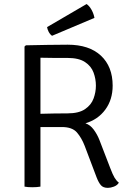

<svg xmlns="http://www.w3.org/2000/svg" viewBox="-20 -902 632 928"><path d="M524.5 -488Q524.5 -420.5 489 -372.2Q453.5 -324 393 -306Q416 -298.5 433 -275.5Q450 -252.5 460.5 -225.5L512.5 -90.5Q525 -57.5 533.8 -43Q542.5 -28.5 554.5 -19Q546.5 -6 530.5 0Q514.5 6 501.5 6Q478.5 6 467.5 -7Q456.5 -20 447 -44.5L389.5 -196.5Q374.5 -235.5 351.8 -261.8Q329 -288 279 -288H175.5V0Q159.5 3 136 3Q113 3 98.5 0V-677L105 -683Q157 -684 208 -685Q259 -686 307 -686Q411 -686 467.8 -633Q524.5 -580 524.5 -488ZM175.5 -623V-352Q207 -353 242.2 -353.5Q277.5 -354 306 -354Q361 -354 391 -374.5Q421 -395 432.2 -425.8Q443.5 -456.5 443.5 -488Q443.5 -520.5 432.2 -551.2Q421 -582 391 -602Q361 -622 306 -622Q281 -622 242 -622Q203 -622 175.5 -623ZM398.5 -882.5Q412 -873.5 422.5 -854.5Q433 -835.5 436.5 -815.5L231.5 -729Q221.5 -736 215.2 -748.2Q209 -760.5 207.5 -771Z"/></svg>

Font: Signika SC Light
Style: Regular
Weight: 300
Designer: Anna Giedryś
Foundry: Anna Giedryś
Version: Version 2.000; ttfautohint (v1.8.3) -l 8 -r 50 -G 200 -x 9 -